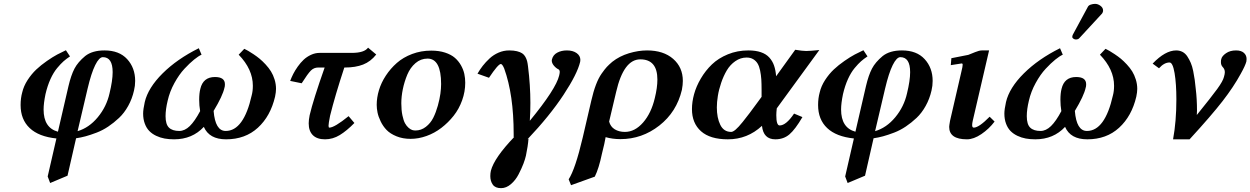

<svg xmlns="http://www.w3.org/2000/svg" viewBox="-20 -704 6428 987"><path d="M543 -224.1Q559.1 -290 559.1 -333Q559.1 -410.2 508.8 -410.2Q489.7 -410.2 469.5 -369.4Q449.2 -328.6 430.2 -248L378.9 -29.8Q437.5 -46.9 482.7 -101.3Q527.8 -155.8 543 -224.1ZM237.8 236.8 225.1 203.1 270 7.8Q179.2 -1.5 132.6 -45.7Q85.9 -89.8 85.9 -164.1Q85.9 -199.2 94.2 -229Q101.6 -261.2 121.8 -292.5Q142.1 -323.7 166.5 -346.7Q190.9 -369.6 221.2 -390.6Q251.5 -411.6 274.4 -423.8Q297.4 -436 318.8 -445.8L339.8 -414.1Q320.8 -401.4 306.6 -388.9Q292.5 -376.5 273.7 -354Q254.9 -331.5 239.5 -297.6Q224.1 -263.7 213.9 -220.2Q204.1 -172.9 204.1 -141.1Q204.1 -46.9 277.8 -26.9L332 -261.2Q345.2 -317.4 362.8 -351.1Q380.4 -384.8 418 -416Q454.6 -444.8 517.1 -444.8Q592.8 -444.8 633.8 -399.9Q674.8 -355 674.8 -288.1Q674.8 -262.7 668.9 -238.8Q659.2 -195.8 638.9 -159.4Q618.7 -123 592 -97.9Q565.4 -72.8 536.6 -53.5Q507.8 -34.2 476.6 -22.2Q445.3 -10.3 420.2 -3.4Q395 3.4 371.1 6.8L327.1 199.2Z M1394 -207Q1370.6 -106.9 1305.7 -47.4Q1240.7 12.2 1142.1 12.2Q1055.7 12.2 1027.8 -51.8Q968.3 12.2 875 12.2Q848.6 12.2 825.9 8.1Q803.2 3.9 782.7 -5.9Q762.2 -15.6 747.6 -30.5Q732.9 -45.4 724.4 -68.4Q715.8 -91.3 715.8 -120.1Q715.8 -141.6 724.1 -179.2Q741.2 -252.4 815.9 -326.7Q890.6 -400.9 1002 -456.1L1016.1 -422.9Q1000.5 -416 977.8 -397.7Q955.1 -379.4 928 -350.3Q900.9 -321.3 876.7 -277.3Q852.5 -233.4 841.8 -186Q831.1 -141.6 831.1 -106.9Q831.1 -64.9 848.6 -47.9Q866.2 -30.8 901.9 -30.8Q929.7 -30.8 955.6 -55.9Q981.4 -81.1 1008.8 -132.8Q1003.9 -161.6 1003.9 -190.9Q1003.9 -224.6 1009.8 -247.1Q1023.9 -308.1 1085 -308.1Q1136.2 -308.1 1136.2 -271Q1136.2 -258.8 1133.8 -252.9Q1125 -211.4 1078.1 -133.8Q1086.4 -30.8 1140.1 -30.8Q1232.9 -30.8 1273.9 -213.9Q1279.8 -235.4 1279.8 -263.2Q1279.8 -347.7 1207 -422.9L1235.8 -453.1Q1246.6 -447.8 1256.1 -442.4Q1265.6 -437 1283.2 -425.3Q1300.8 -413.6 1314.9 -401.9Q1329.1 -390.1 1345.5 -372.6Q1361.8 -355 1373 -336.9Q1384.3 -318.8 1391.6 -295.2Q1398.9 -271.5 1398.9 -247.1Q1398.9 -230.5 1394 -207Z M1623 -432.1H1787.6Q1853 -432.1 1872.1 -459L1914.1 -423.8Q1885.3 -387.2 1846.4 -372.1Q1807.6 -356.9 1752.9 -356.9H1750Q1702.1 -211.4 1676.8 -108.9Q1668.9 -68.8 1668.9 -58.1Q1668.9 -47.9 1672.9 -47.9Q1699.2 -47.9 1772 -106.9L1801.8 -71.8Q1762.7 -31.7 1726.8 -9.8Q1690.9 12.2 1650.9 12.2Q1609.9 12.2 1588.4 -9Q1566.9 -30.3 1566.9 -69.8Q1566.9 -87.4 1571.8 -111.8Q1590.3 -190.9 1648.9 -356.9H1615.7Q1593.8 -356.9 1578.1 -341.3Q1562.5 -325.7 1530.8 -275.9L1471.7 -288.1Q1478.5 -306.2 1487.5 -324Q1496.6 -341.8 1510.7 -361.8Q1524.9 -381.8 1541 -397Q1557.1 -412.1 1578.6 -422.1Q1600.1 -432.1 1623 -432.1Z M2115.7 -33.2Q2145 -33.2 2169.2 -52Q2193.4 -70.8 2207.3 -98.6Q2221.2 -126.5 2230.7 -160.6Q2240.2 -194.8 2243.9 -222.4Q2247.6 -250 2247.6 -272Q2247.6 -402.8 2177.7 -402.8Q2143.1 -402.8 2116 -379.6Q2088.9 -356.4 2073.7 -320.1Q2058.6 -283.7 2050.8 -245.8Q2043 -208 2043 -172.9Q2043 -137.7 2048.6 -111.1Q2054.2 -84.5 2062 -70.3Q2069.8 -56.2 2080.3 -47.1Q2090.8 -38.1 2099.1 -35.6Q2107.4 -33.2 2115.7 -33.2ZM1916.5 -165Q1916.5 -201.7 1928 -240.2Q1939.5 -278.8 1963.4 -315.2Q1987.3 -351.6 2020 -380.4Q2052.7 -409.2 2098.6 -426.5Q2144.5 -443.8 2196.8 -443.8Q2236.8 -443.8 2268.1 -433.6Q2299.3 -423.3 2318.4 -406.7Q2337.4 -390.1 2349.9 -367.9Q2362.3 -345.7 2366.9 -324Q2371.6 -302.2 2371.6 -278.8Q2371.6 -232.9 2355.7 -188.5Q2339.8 -144 2312 -108.9Q2284.2 -73.7 2248.8 -46.6Q2213.4 -19.5 2172.4 -4.9Q2131.3 9.8 2090.8 9.8Q2050.3 9.8 2018.1 -3.4Q1985.8 -16.6 1967.3 -35.9Q1948.7 -55.2 1936.8 -80.1Q1924.8 -105 1920.7 -125.7Q1916.5 -146.5 1916.5 -165Z M2962.4 -386.2Q2947.8 -324.2 2877 -216.6Q2806.2 -108.9 2691.4 12.2L2696.8 8.8Q2693.8 48.3 2683.6 96.2Q2679.7 113.8 2670.7 137.7Q2661.6 161.6 2646 191.9Q2630.4 222.2 2606.4 242.7Q2582.5 263.2 2555.7 263.2Q2525.9 263.2 2513.2 245.1Q2500.5 227.1 2500.5 201.2Q2500.5 186.5 2503.4 173.8Q2520.5 107.4 2624.5 -1L2620.6 2V-15.1Q2620.6 -217.3 2571.8 -352.1Q2562 -375 2554.7 -375Q2541 -375 2493.7 -304.2L2434.6 -325.2Q2446.8 -346.7 2461.7 -365.7Q2476.6 -384.8 2496.8 -403.6Q2517.1 -422.4 2543.2 -433.6Q2569.3 -444.8 2597.7 -444.8Q2620.6 -444.8 2637.5 -440.7Q2654.3 -436.5 2664.3 -429.9Q2674.3 -423.3 2680.7 -411.9Q2687 -400.4 2689.7 -389.6Q2692.4 -378.9 2694.3 -362.8Q2706.5 -265.1 2706.5 -174.8Q2706.5 -131.3 2703.6 -83Q2838.4 -247.1 2854.5 -315.9Q2857.4 -328.1 2857.4 -334Q2857.4 -343.3 2851.6 -347.2Q2838.9 -353 2827.6 -366.2Q2816.4 -379.4 2816.4 -393.1Q2816.4 -394 2816.9 -396Q2817.4 -397.9 2817.4 -398.9Q2823.2 -421.9 2844.5 -433.3Q2865.7 -444.8 2894.5 -444.8Q2924.8 -444.8 2944.1 -431.2Q2963.4 -417.5 2963.4 -396Q2963.4 -394.5 2962.9 -391.4Q2962.4 -388.2 2962.4 -386.2Z M3346.2 -200.2Q3359.4 -253.4 3359.4 -294.9Q3359.4 -398.9 3271.5 -398.9Q3186 -398.9 3147.5 -231.9L3111.3 -79.1Q3118.2 -52.7 3140.1 -39.3Q3162.1 -25.9 3192.4 -25.9Q3243.7 -25.9 3285.9 -74.2Q3328.1 -122.6 3346.2 -200.2ZM3037.6 204.1 2915.5 248 2903.3 217.8Q2937.5 165 2975.6 2.9L3019.5 -186Q3030.3 -233.4 3043.5 -268.1Q3056.6 -302.7 3072.8 -325.7Q3088.9 -348.6 3099.4 -359.9Q3109.9 -371.1 3127.4 -386.2Q3164.6 -415.5 3213.1 -430.2Q3261.7 -444.8 3306.2 -444.8Q3390.6 -444.8 3440.4 -401.4Q3490.2 -357.9 3490.2 -288.1Q3490.2 -268.1 3485.4 -242.2Q3458.5 -128.4 3369.4 -58.6Q3280.3 11.2 3169.4 11.2Q3128.4 11.2 3093.3 1Q3090.3 13.2 3086.4 36.1Q3084 48.8 3074.2 86.9Q3058.6 162.1 3037.6 204.1Z M3827.1 -444.8Q3864.7 -444.8 3891.6 -435.5Q3918.5 -426.3 3934.8 -408.2Q3951.2 -390.1 3959.2 -366.7Q3967.3 -343.3 3969.7 -312L4067.9 -448.2Q4105 -441.9 4124 -441.9Q4144 -441.9 4191.9 -446.8L3973.1 -147Q3970.7 -126.5 3970.7 -111.8Q3970.7 -59.1 3987.8 -59.1Q4021 -59.1 4062 -120.1L4105 -102.1Q4067.9 -38.6 4038.1 -13.2Q4008.3 12.2 3965.8 12.2Q3904.3 12.2 3897 -57.1Q3822.3 12.2 3721.7 12.2Q3630.4 12.2 3583.7 -29.3Q3537.1 -70.8 3537.1 -143.1Q3537.1 -180.2 3548.1 -220.2Q3559.1 -260.3 3582.8 -300.5Q3606.4 -340.8 3639.6 -372.8Q3672.9 -404.8 3721.7 -424.8Q3770.5 -444.8 3827.1 -444.8ZM3895 -206.1V-241.2Q3895 -273.4 3893.6 -296.1Q3892.1 -318.8 3887.5 -341.3Q3882.8 -363.8 3874.5 -377.4Q3866.2 -391.1 3852.1 -399.7Q3837.9 -408.2 3817.9 -408.2Q3786.6 -408.2 3760 -389.6Q3733.4 -371.1 3716.3 -342.3Q3699.2 -313.5 3687.3 -278.3Q3675.3 -243.2 3670.2 -210.9Q3665 -178.7 3665 -151.9Q3665 -98.1 3682.9 -62Q3700.7 -25.9 3738.8 -25.9Q3747.6 -25.9 3761.7 -37.8Q3775.9 -49.8 3797.9 -77.1Q3819.8 -104.5 3833.7 -123Q3847.7 -141.6 3876 -180.2Z M4642.6 -224.1Q4658.7 -290 4658.7 -333Q4658.7 -410.2 4608.4 -410.2Q4589.4 -410.2 4569.1 -369.4Q4548.8 -328.6 4529.8 -248L4478.5 -29.8Q4537.1 -46.9 4582.3 -101.3Q4627.4 -155.8 4642.6 -224.1ZM4337.4 236.8 4324.7 203.1 4369.6 7.8Q4278.8 -1.5 4232.2 -45.7Q4185.5 -89.8 4185.5 -164.1Q4185.5 -199.2 4193.8 -229Q4201.2 -261.2 4221.4 -292.5Q4241.7 -323.7 4266.1 -346.7Q4290.5 -369.6 4320.8 -390.6Q4351.1 -411.6 4374 -423.8Q4397 -436 4418.5 -445.8L4439.5 -414.1Q4420.4 -401.4 4406.2 -388.9Q4392.1 -376.5 4373.3 -354Q4354.5 -331.5 4339.1 -297.6Q4323.7 -263.7 4313.5 -220.2Q4303.7 -172.9 4303.7 -141.1Q4303.7 -46.9 4377.4 -26.9L4431.6 -261.2Q4444.8 -317.4 4462.4 -351.1Q4480 -384.8 4517.6 -416Q4554.2 -444.8 4616.7 -444.8Q4692.4 -444.8 4733.4 -399.9Q4774.4 -355 4774.4 -288.1Q4774.4 -262.7 4768.6 -238.8Q4758.8 -195.8 4738.5 -159.4Q4718.3 -123 4691.7 -97.9Q4665 -72.8 4636.2 -53.5Q4607.4 -34.2 4576.2 -22.2Q4544.9 -10.3 4519.8 -3.4Q4494.6 3.4 4470.7 6.8L4426.8 199.2Z M5064.5 -444.8 4980.5 -83Q4977.5 -69.8 4977.5 -61Q4977.5 -47.9 4985.8 -47.9Q5012.2 -47.9 5067.4 -104L5092.8 -79.1Q5064.5 -41.5 5024.9 -14.6Q4985.4 12.2 4950.7 12.2Q4859.4 12.2 4859.4 -51.8Q4859.4 -57.6 4863.8 -83L4922.4 -336.9Q4928.7 -361.8 4928.7 -371.1Q4928.7 -377.9 4923.8 -377.9Q4921.9 -377.9 4867.7 -369.1L4870.6 -404.8Q4945.8 -418.9 4957.5 -421.9Q4963.9 -424.3 4976.3 -429.4Q4988.8 -434.6 4992.7 -436Q5013.7 -444.8 5027.8 -444.8Z M5609.4 -684.1Q5624 -684.1 5637.2 -674.1Q5650.4 -664.1 5650.4 -650.9V-647Q5648.4 -636.2 5641.1 -629.9L5528.3 -507.8Q5522.5 -501 5510.3 -501Q5504.4 -501 5498.3 -504.9Q5492.2 -508.8 5492.2 -514.2Q5492.2 -520 5495.1 -525.9L5572.3 -668.9Q5576.2 -676.8 5587.4 -680.4Q5598.6 -684.1 5609.4 -684.1ZM5821.3 -207Q5797.9 -106.9 5732.9 -47.4Q5668 12.2 5569.3 12.2Q5482.9 12.2 5455.1 -51.8Q5395.5 12.2 5302.2 12.2Q5275.9 12.2 5253.2 8.1Q5230.5 3.9 5210 -5.9Q5189.5 -15.6 5174.8 -30.5Q5160.2 -45.4 5151.6 -68.4Q5143.1 -91.3 5143.1 -120.1Q5143.1 -141.6 5151.4 -179.2Q5168.5 -252.4 5243.2 -326.7Q5317.9 -400.9 5429.2 -456.1L5443.4 -422.9Q5427.7 -416 5405 -397.7Q5382.3 -379.4 5355.2 -350.3Q5328.1 -321.3 5304 -277.3Q5279.8 -233.4 5269 -186Q5258.3 -141.6 5258.3 -106.9Q5258.3 -64.9 5275.9 -47.9Q5293.5 -30.8 5329.1 -30.8Q5356.9 -30.8 5382.8 -55.9Q5408.7 -81.1 5436 -132.8Q5431.2 -161.6 5431.2 -190.9Q5431.2 -224.6 5437 -247.1Q5451.2 -308.1 5512.2 -308.1Q5563.5 -308.1 5563.5 -271Q5563.5 -258.8 5561 -252.9Q5552.2 -211.4 5505.4 -133.8Q5513.7 -30.8 5567.4 -30.8Q5660.2 -30.8 5701.2 -213.9Q5707 -235.4 5707 -263.2Q5707 -347.7 5634.3 -422.9L5663.1 -453.1Q5673.8 -447.8 5683.3 -442.4Q5692.9 -437 5710.4 -425.3Q5728 -413.6 5742.2 -401.9Q5756.3 -390.1 5772.7 -372.6Q5789.1 -355 5800.3 -336.9Q5811.5 -318.8 5818.8 -295.2Q5826.2 -271.5 5826.2 -247.1Q5826.2 -230.5 5821.3 -207Z M6334 -444.8Q6360.4 -444.8 6374.3 -432.4Q6388.2 -419.9 6388.2 -400.9Q6388.2 -393.1 6387.2 -388.2Q6381.8 -366.7 6357.9 -324.2Q6321.8 -257.8 6264.9 -184.3Q6208 -110.8 6095.2 12.2H6010.3Q6027.3 -80.1 6027.3 -192.9Q6027.3 -273.4 6018.1 -328.1Q6008.8 -382.8 5992.2 -382.8Q5964.4 -382.8 5938 -353L5905.3 -377Q5970.2 -444.8 6026.4 -444.8Q6044.4 -444.8 6059.1 -437Q6073.7 -429.2 6083.7 -413.8Q6093.8 -398.4 6101.3 -380.9Q6108.9 -363.3 6113.8 -338.9Q6118.7 -314.5 6121.6 -293.7Q6124.5 -272.9 6127 -246.1Q6133.3 -195.3 6133.3 -134.8Q6133.3 -120.1 6132.3 -112.8Q6207.5 -205.6 6237.3 -246.6Q6267.1 -287.6 6272 -309.1Q6276.4 -323.7 6276.4 -333Q6276.4 -348.6 6265.1 -359.9Q6256.3 -369.1 6256.3 -384.8Q6256.3 -396 6258.3 -400.9Q6261.7 -416 6282.5 -430.4Q6303.2 -444.8 6334 -444.8Z"/></svg>

Font: Linux Libertine
Style: Bold Italic
Weight: 700
Italic angle: -11.5°
Designer: Philipp H. Poll
Foundry: Philipp H. Poll
Version: Version 4.0.5